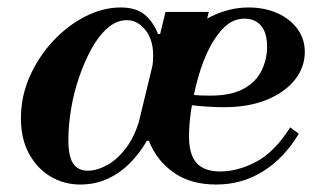

<svg xmlns="http://www.w3.org/2000/svg" viewBox="-20 -482 852 514"><path d="M559 12Q495 12 452 -15.5Q409 -43 387 -86.5Q365 -130 365 -178Q365 -230 389.5 -280.5Q414 -331 454.5 -372Q495 -413 544.5 -437.5Q594 -462 645 -462Q688 -462 722 -447Q756 -432 776 -405Q796 -378 796 -343Q796 -302 769.5 -268.5Q743 -235 694.5 -215Q646 -195 579 -195Q555 -195 528 -197Q501 -199 480 -202Q459 -205 453 -206L458 -236Q475 -230 494.5 -228Q514 -226 543 -226Q598 -226 631.5 -244Q665 -262 680 -292.5Q695 -323 695 -357Q695 -394 679 -413Q663 -432 634 -432Q605 -432 582 -410.5Q559 -389 541 -354Q523 -319 511 -276.5Q499 -234 492.5 -192.5Q486 -151 486 -117Q486 -68 506.5 -45.5Q527 -23 569 -23Q617 -23 666 -49Q715 -75 757 -141L780 -124Q741 -59 684.5 -23.5Q628 12 559 12ZM195 12Q152 12 116 -9Q80 -30 58 -70Q36 -110 36 -165Q36 -224 59.5 -277Q83 -330 121.5 -371.5Q160 -413 207.5 -437.5Q255 -462 303 -462Q344 -462 367 -443Q390 -424 403 -391H410L387 -300Q389 -310 389.5 -318.5Q390 -327 390 -334Q390 -376 369 -402Q348 -428 320 -428Q292 -428 268 -407Q244 -386 225 -351.5Q206 -317 191.5 -274.5Q177 -232 170 -188.5Q163 -145 163 -108Q163 -63 176 -44Q189 -25 215 -25Q240 -25 268.5 -41Q297 -57 321.5 -91.5Q346 -126 359 -183L375 -149L379 -105H373Q355 -73 328.5 -46Q302 -19 268.5 -3.5Q235 12 195 12ZM345 -128 423 -450H539L457 -122Z"/></svg>

Font: Libre Bodoni Medium
Style: Italic
Weight: 500
Italic angle: -13°
Designer: Pablo Impallari, Rodrigo Fuenzalida
Foundry: Impallari Type
Version: Version 2.005;gftools[0.9.23]